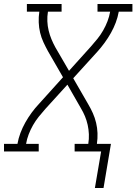

<svg xmlns="http://www.w3.org/2000/svg" viewBox="-35 -755 680 957"><path d="M481 182H438L469 0H337V-38H405Q409 -62 408 -86Q407 -110 402 -132.5Q397 -155 388.5 -175.5Q380 -196 368 -216L301 -333L191 -212Q174 -193 158 -173Q142 -153 129.5 -131Q117 -109 108 -85.5Q99 -62 95 -38H158V0H-15V-38H52Q57 -66 67 -92.5Q77 -119 91 -144Q105 -169 122.5 -193Q140 -217 160 -238L279 -370L204 -500Q192 -522 181.5 -544.5Q171 -567 165 -592Q159 -617 158 -643.5Q157 -670 161 -697H99V-735H272V-697H204Q200 -673 201 -649Q202 -625 207.5 -602.5Q213 -580 221.5 -559.5Q230 -539 241 -519L309 -402L418 -523Q435 -542 451 -562Q467 -582 479.5 -604Q492 -626 501 -649.5Q510 -673 514 -697H451V-735H625V-697H557Q552 -669 542 -642.5Q532 -616 518 -591Q504 -566 486.5 -542Q469 -518 450 -497L330 -365L405 -235Q418 -213 428 -190.5Q438 -168 444 -143Q450 -118 451 -91.5Q452 -65 448 -38H518Z"/></svg>

Font: Iosevka Curly Slab XLtEx
Style: Italic
Weight: 200
Width: 7
Italic angle: -9°
Monospace: yes
Designer: Belleve Invis
Foundry: Belleve Invis
Version: Version 11.1.0; ttfautohint (v1.8.3)